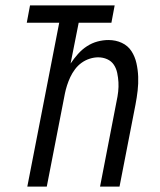

<svg xmlns="http://www.w3.org/2000/svg" viewBox="-20 -690 590 710"><path d="M81 0 199 -606H79L91 -670H404L392 -606H271L241 -455Q253 -473 268 -490Q283 -507 301.5 -519Q320 -531 340.5 -536.5Q361 -542 381 -542Q408 -542 430.5 -531.5Q453 -521 466 -501Q479 -481 484.5 -456.5Q490 -432 491 -406.5Q492 -381 489 -355Q486 -329 481 -303L422 0H350L411 -315Q415 -333 417 -351Q419 -369 418 -386Q417 -403 413.5 -420Q410 -437 401 -450.5Q392 -464 376.5 -471Q361 -478 343 -478Q328 -478 312 -473Q296 -468 282 -458Q268 -448 257.5 -434Q247 -420 240 -405Q233 -390 228 -374.5Q223 -359 220 -344L153 0Z"/></svg>

Font: Lode
Style: Italic
Weight: 400
Italic angle: -11°
Monospace: yes
Designer: Belleve Invis
Foundry: Belleve Invis
Version: Version 29.2.0; ttfautohint (v1.8.3)